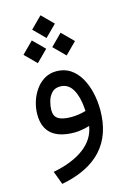

<svg xmlns="http://www.w3.org/2000/svg" viewBox="-139 -749 722 1076"><g transform="rotate(-15 222.0 -211.0)"><path d="M209.5 -682.6 275.4 -616.7 209.5 -550.8 143.6 -616.7ZM293 -559.1 358.9 -493.2 293 -427.2 227.1 -493.2ZM126 -559.1 191.9 -493.2 126 -427.2 60.1 -493.2ZM396 -83.5Q396 201.7 83 261.7L54.2 184.1Q166.5 162.6 233.4 112.5Q300.3 62.5 312.5 -13.2Q293.9 -7.3 269.5 -2.9Q245.1 1.5 226.6 1.5Q48.3 1.5 48.3 -149.9Q48.3 -186 59.3 -222.4Q70.3 -258.8 91.6 -289.3Q112.8 -319.8 143.6 -338.4Q174.3 -356.9 213.4 -356.9Q259.8 -356.9 294.2 -334Q328.6 -311 351.1 -272Q373.5 -232.9 384.8 -184.1Q396 -135.3 396 -83.5ZM229 -86.9Q272 -86.9 314.5 -99.6Q309.6 -181.6 284.2 -225.3Q258.8 -269 212.4 -269Q180.2 -269 162.4 -249Q144.5 -229 137.5 -201.9Q130.4 -174.8 130.4 -152.8Q130.4 -117.2 154.8 -102.1Q179.2 -86.9 229 -86.9Z"/></g></svg>

Font: Vazirmatn UI NL
Style: Regular
Weight: 400
Designer: Saber Rastikerdar
Foundry: Saber Rastikerdar
Version: Version 33.003